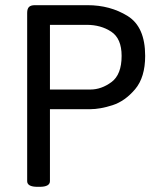

<svg xmlns="http://www.w3.org/2000/svg" viewBox="-20 -720 610 742"><path d="M85 -20V-670Q85 -686 92 -693Q99 -700 115 -700H318Q406 -700 473.5 -658Q541 -616 541 -504Q541 -421 502 -375Q463 -329 415 -313.5Q367 -298 328 -298H173V-20Q173 2 133 2H125Q85 2 85 -20ZM329 -374Q372 -374 411 -403Q450 -432 450 -504Q450 -571 410 -597.5Q370 -624 315 -624H173V-374Z"/></svg>

Font: Asap-Regular
Style: Regular
Weight: 400
Designer: Pablo Cosgaya
Foundry: Omnibus-Type
Version: Version 2.000; ttfautohint (v1.8)